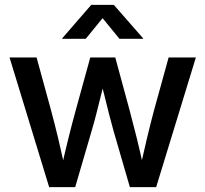

<svg xmlns="http://www.w3.org/2000/svg" viewBox="-20 -764 838 784"><path d="M180.7 0 19 -529.3H129.4L189 -311.5Q203.1 -259.3 217.3 -200.2Q231.4 -141.1 245.6 -76.7H230.5Q244.6 -140.1 259.3 -199.2Q273.9 -258.3 288.6 -311.5L348.6 -529.3H450.7L509.8 -311.5Q523.9 -258.8 538.6 -199.7Q553.2 -140.6 566.9 -76.7H551.8Q565.9 -140.1 580.1 -199.2Q594.2 -258.3 608.4 -311.5L668.5 -529.3H779.8L617.7 0H510.3L443.8 -229Q434.1 -263.7 424.8 -300Q415.5 -336.4 406.5 -373.8Q397.5 -411.1 387.7 -447.8H410.6Q401.4 -411.6 392.1 -374Q382.8 -336.4 373.5 -299.8Q364.3 -263.2 354 -229L287.1 0ZM330.1 -605.5H233.9V-607.4L352.5 -744.1H444.8L564.5 -607.4V-605.5H467.8L398.9 -689.9Z"/></svg>

Font: Inter 24pt Medium
Style: Regular
Weight: 500
Designer: Rasmus Andersson
Foundry: rsms
Version: Version 4.001;git-66647c0bb